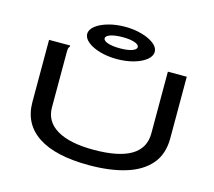

<svg xmlns="http://www.w3.org/2000/svg" viewBox="-113 -948 1227 1099"><g transform="rotate(15 500.0 -398.5)"><path d="M502 11Q303 11 199.5 -57Q96 -125 96 -255V-623H221V-616Q215 -610 213.5 -603Q212 -596 212 -579V-254Q212 -170 287.5 -125.5Q363 -81 504 -81Q800 -81 800 -257V-623H912V-258Q912 -164 861 -104.5Q810 -45 717.5 -17Q625 11 502 11ZM498 -617Q444 -617 398.5 -630Q353 -643 325.5 -665Q298 -687 298 -713Q298 -739 325.5 -760.5Q353 -782 398.5 -795Q444 -808 498 -808Q552 -808 597.5 -795Q643 -782 670.5 -760.5Q698 -739 698 -713Q698 -687 671 -665Q644 -643 598.5 -630Q553 -617 498 -617ZM500 -681Q543 -681 570 -690Q597 -699 597 -714Q597 -729 570 -738Q543 -747 500 -747Q456 -747 428.5 -738Q401 -729 401 -714Q401 -699 428.5 -690Q456 -681 500 -681Z"/></g></svg>

Font: Inconsolata UltraExpanded SemiBold
Style: Regular
Weight: 600
Width: 9
Monospace: yes
Designer: Raph Levien, Cyreal, Brenton Simpson
Foundry: Raph Levien, Cyreal, Google
Version: Version 3.001; ttfautohint (v1.8.2.53-6de2)